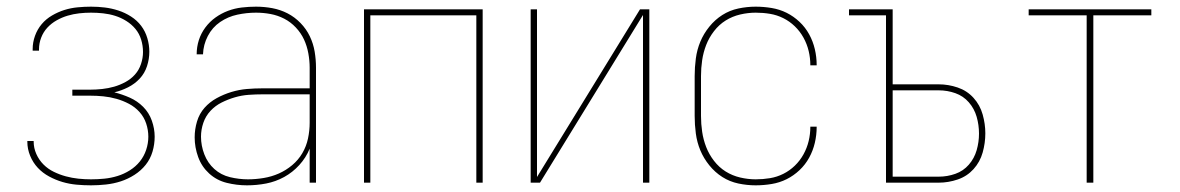

<svg xmlns="http://www.w3.org/2000/svg" viewBox="-20 -548 3540 576"><path d="M253 8Q231 8 209.5 6Q188 4 167.5 -2Q147 -8 127.5 -18.5Q108 -29 93.5 -44.5Q79 -60 70.5 -80.5Q62 -101 62 -123V-125H81V-123Q81 -104 89 -86Q97 -68 110.5 -54.5Q124 -41 141.5 -32.5Q159 -24 177.5 -19Q196 -14 215 -12Q234 -10 253 -10Q273 -10 293 -12Q313 -14 332.5 -20Q352 -26 369.5 -37Q387 -48 399.5 -63.5Q412 -79 418.5 -98.5Q425 -118 425 -138Q425 -158 418.5 -177.5Q412 -197 398.5 -212Q385 -227 367 -236.5Q349 -246 329.5 -251.5Q310 -257 290 -259Q270 -261 250 -261H197V-279H250Q268 -279 286.5 -281Q305 -283 322.5 -288Q340 -293 356.5 -302Q373 -311 385 -324.5Q397 -338 403 -356Q409 -374 409 -392Q409 -411 403.5 -429Q398 -447 386.5 -461Q375 -475 359 -485Q343 -495 325.5 -500.5Q308 -506 289.5 -508Q271 -510 253 -510Q235 -510 217.5 -508Q200 -506 183 -501Q166 -496 150 -487Q134 -478 122 -465Q110 -452 103.5 -435Q97 -418 97 -400V-396H78V-401Q78 -421 85 -440.5Q92 -460 105 -475.5Q118 -491 136 -501.5Q154 -512 173 -518Q192 -524 212.5 -526Q233 -528 253 -528Q274 -528 294.5 -525.5Q315 -523 335 -516.5Q355 -510 373 -498.5Q391 -487 403.5 -470.5Q416 -454 422 -433.5Q428 -413 428 -393Q428 -371 421 -349.5Q414 -328 399 -312Q384 -296 364 -286Q344 -276 323 -271Q347 -265 369.5 -255Q392 -245 409.5 -227.5Q427 -210 435.5 -186Q444 -162 444 -138Q444 -115 437.5 -93Q431 -71 417 -53.5Q403 -36 383.5 -23.5Q364 -11 342.5 -4Q321 3 298 5.5Q275 8 253 8Z M721 8Q690 8 660 0.5Q630 -7 607.5 -27.5Q585 -48 574.5 -77Q564 -106 564 -136Q564 -160 571 -183.5Q578 -207 593.5 -224.5Q609 -242 630 -253.5Q651 -265 674 -272Q697 -279 720.5 -281Q744 -283 768 -283H909V-345Q909 -366 905 -388Q901 -410 892 -429.5Q883 -449 867.5 -465.5Q852 -482 832.5 -492Q813 -502 791.5 -506Q770 -510 748 -510Q720 -510 692 -504Q664 -498 640.5 -482Q617 -466 603.5 -440Q590 -414 589 -385H570Q570 -407 576.5 -427.5Q583 -448 596 -465.5Q609 -483 626.5 -495.5Q644 -508 664 -515.5Q684 -523 705.5 -525.5Q727 -528 748 -528Q773 -528 797 -523.5Q821 -519 842.5 -508Q864 -497 881.5 -479Q899 -461 909.5 -439Q920 -417 924 -393Q928 -369 928 -345V0H909V-102Q898 -75 878 -53Q858 -31 832.5 -17Q807 -3 778.5 2.5Q750 8 721 8ZM724 -10Q747 -10 771 -14Q795 -18 816.5 -27.5Q838 -37 856.5 -52.5Q875 -68 887 -88.5Q899 -109 904 -132.5Q909 -156 909 -180V-265H768Q747 -265 726 -263.5Q705 -262 684.5 -256Q664 -250 645 -240.5Q626 -231 611.5 -215.5Q597 -200 590 -179.5Q583 -159 583 -138Q583 -111 593 -85Q603 -59 623 -41Q643 -23 670 -16.5Q697 -10 724 -10Z M1072 0V-520H1428V0H1409V-502H1091V0Z M1572 0V-520H1591V-17L1900 -520H1928V0H1909V-503L1600 0Z M2247 8Q2221 8 2195 2.5Q2169 -3 2147 -17Q2125 -31 2108 -52Q2091 -73 2081 -97Q2071 -121 2067.5 -147.5Q2064 -174 2064 -200V-320Q2064 -346 2067.5 -372.5Q2071 -399 2081 -423Q2091 -447 2108 -468Q2125 -489 2147 -503Q2169 -517 2195 -522.5Q2221 -528 2247 -528Q2271 -528 2295 -524Q2319 -520 2340 -509.5Q2361 -499 2378.5 -482.5Q2396 -466 2407.5 -445Q2419 -424 2424.5 -400.5Q2430 -377 2430 -353V-352H2411V-353Q2411 -374 2406 -395Q2401 -416 2390.5 -435Q2380 -454 2364.5 -469Q2349 -484 2330 -493.5Q2311 -503 2290 -506.5Q2269 -510 2247 -510Q2224 -510 2200.5 -504.5Q2177 -499 2157 -486.5Q2137 -474 2122 -454.5Q2107 -435 2098.5 -413Q2090 -391 2086.5 -367.5Q2083 -344 2083 -320V-200Q2083 -176 2086.5 -152.5Q2090 -129 2098.5 -107Q2107 -85 2122 -65.5Q2137 -46 2157 -33.5Q2177 -21 2200.5 -15.5Q2224 -10 2247 -10Q2269 -10 2290 -13.5Q2311 -17 2330 -26.5Q2349 -36 2364.5 -51Q2380 -66 2390.5 -85Q2401 -104 2406 -125Q2411 -146 2411 -167V-168H2430V-167Q2430 -143 2424.5 -119.5Q2419 -96 2407.5 -75Q2396 -54 2378.5 -37.5Q2361 -21 2340 -10.5Q2319 0 2295 4Q2271 8 2247 8Z M2638 0V-502H2527V-520H2658V-295H2796Q2825 -295 2853 -285.5Q2881 -276 2900.5 -254.5Q2920 -233 2928 -204.5Q2936 -176 2936 -148Q2936 -119 2928 -90.5Q2920 -62 2900.5 -40.5Q2881 -19 2853 -9.5Q2825 0 2796 0ZM2658 -18H2796Q2822 -18 2846 -26.5Q2870 -35 2886.5 -54Q2903 -73 2910 -97.5Q2917 -122 2917 -147Q2917 -173 2910 -197.5Q2903 -222 2886.5 -241Q2870 -260 2846 -268.5Q2822 -277 2796 -277H2658Z M3240 0V-502H3066V-520H3434V-502H3260V0Z"/></svg>

Font: Iosevka Curly Thin
Style: Regular
Weight: 100
Monospace: yes
Designer: Belleve Invis
Foundry: Belleve Invis
Version: Version 22.1.2; ttfautohint (v1.8.4)